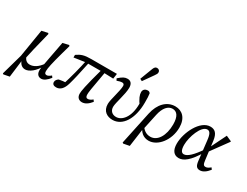

<svg xmlns="http://www.w3.org/2000/svg" viewBox="-86 -1399 2851 2220"><g transform="rotate(30 1339.0 -289.0)"><path d="M13 188 91 173 123 -84 142 -103C159 -186 179 -269 231 -477L223 -487L142 -469L82 -101L3 180L13 188ZM201 13C253 13 325 -38 376 -137L372 -163C325 -94 270 -62 220 -62C181 -62 148 -85 136 -143L107 -95C116 -27 150 13 201 13ZM416 13C451 13 487 -14 524 -61L508 -83C487 -66 468 -54 451 -54C430 -54 421 -65 421 -93C421 -133 437 -207 478 -355L512 -477L504 -487L423 -469L380 -242C355 -112 351 -85 351 -64C351 -15 375 13 416 13Z M616 13C670 13 708 -27 730 -105C752 -183 765 -238 808 -442L768 -443C742 -313 707 -183 667 -54L695 -70L706 -94C668 -93 629 -87 597 -81C582 -71 563 -54 563 -29C563 0 584 13 616 13ZM618 -387 773 -410H994L1138 -405L1148 -474H807C710 -474 674 -460 618 -422V-387ZM960 13C999 13 1039 -11 1078 -60L1062 -83C1040 -65 1019 -54 1000 -54C979 -54 970 -67 970 -97C970 -130 973 -152 1025 -442H976C897 -157 889 -94 889 -61C889 -15 916 13 960 13Z M1367 13C1501 13 1594 -130 1594 -348C1594 -408 1593 -437 1588 -468C1581 -480 1570 -487 1554 -487C1525 -487 1495 -470 1495 -432C1495 -397 1509 -355 1565 -278L1568 -346L1542 -381C1545 -351 1546 -329 1546 -303C1546 -121 1462 -37 1387 -37C1334 -37 1300 -71 1300 -123C1300 -178 1352 -320 1352 -405C1352 -457 1329 -487 1285 -487C1247 -487 1223 -474 1170 -428L1183 -403C1215 -415 1235 -419 1250 -419C1270 -419 1280 -408 1280 -388C1280 -322 1230 -181 1230 -121C1230 -24 1297 13 1367 13ZM1410 -560 1439 -545C1470 -589 1502 -634 1533 -678C1550 -702 1556 -712 1556 -730C1556 -749 1541 -766 1517 -766C1500 -766 1485 -757 1474 -728C1453 -672 1431 -616 1410 -560Z M1614 188 1693 173 1728 -79H1733L1778 -290C1800 -392 1848 -447 1909 -447C1967 -447 2004 -399 2004 -293C2004 -143 1939 -37 1844 -37C1788 -37 1744 -67 1716 -122L1706 -105C1726 -31 1779 13 1849 13C1970 13 2084 -128 2084 -297C2084 -423 2014 -487 1923 -487C1809 -487 1725 -399 1695 -259L1602 180L1614 188Z M2251 13C2313 13 2385 -33 2483 -201L2470 -233C2388 -111 2327 -55 2281 -55C2249 -55 2231 -86 2231 -153C2231 -256 2295 -440 2376 -440C2409 -440 2428 -413 2437 -330L2466 -76C2473 -12 2491 13 2534 13C2574 13 2613 -13 2652 -62L2636 -85C2612 -65 2592 -54 2574 -54C2546 -54 2537 -66 2530 -124L2514 -250L2511 -272L2500 -361C2488 -455 2450 -487 2391 -487C2254 -487 2150 -271 2150 -122C2150 -35 2186 13 2251 13ZM2504 -211 2678 -450V-458L2606 -490L2498 -271L2504 -211Z"/></g></svg>

Font: Source Serif Variable
Style: Italic
Weight: 389
Italic angle: -12°
Designer: Frank Grießhammer
Foundry: Adobe Systems Incorporated
Version: Version 3.001;hotconv 1.0.111;makeotfexe 2.5.65597